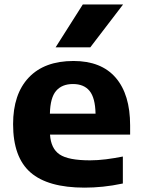

<svg xmlns="http://www.w3.org/2000/svg" viewBox="-20 -828 634 858"><path d="M358 10.5Q194 10.5 116.2 -57.5Q38.5 -125.5 38.5 -273Q38.5 -407.5 108.5 -481.5Q178.5 -555.5 308.5 -555.5Q432.5 -555.5 497 -480.8Q561.5 -406 561.5 -267.5V-226.5H203.5Q207.5 -164 246.5 -137.8Q285.5 -111.5 382.5 -111.5Q416 -111.5 453.8 -116.2Q491.5 -121 529 -128.5V-8Q482 2 440 6.2Q398 10.5 358 10.5ZM306 -452.5Q257 -452.5 230.8 -422Q204.5 -391.5 203 -320H407Q405.5 -391 380.2 -421.8Q355 -452.5 306 -452.5ZM228.5 -616.5 350 -808H530L383.5 -616.5Z"/></svg>

Font: Encode Sans SemiExpanded SemiExpanded
Style: Bold
Weight: 700
Width: 6
Designer: Multiple Designers
Foundry: Impallari Type
Version: Version 3.000; ttfautohint (v1.8.3) -l 8 -r 50 -G 200 -x 14 